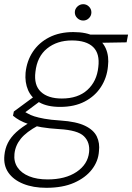

<svg xmlns="http://www.w3.org/2000/svg" viewBox="-49 -664 631 916"><path d="M172 232Q109 232 62 213Q15 194 -9 159.5Q-33 125 -28 77Q-25 45 -11.5 18Q2 -9 28.5 -33.5Q55 -58 97 -82L133 -65Q77 -35 50.5 -2.5Q24 30 20 70Q16 107 34.5 134.5Q53 162 90 177Q127 192 178 192Q263 192 316.5 156Q370 120 376 62Q381 15 351.5 -14Q322 -43 234 -48Q185 -51 149.5 -57Q114 -63 88.5 -71.5Q63 -80 45 -90Q27 -100 13 -112L17 -132L116 -205L154 -190L52 -114L55 -138Q69 -131 82.5 -123Q96 -115 114.5 -109Q133 -103 163 -97.5Q193 -92 240 -89Q315 -84 356.5 -64Q398 -44 413 -12.5Q428 19 423 58Q420 105 389.5 144.5Q359 184 304.5 208Q250 232 172 232ZM238 -154Q177 -154 139 -175.5Q101 -197 85 -234Q69 -271 73 -317Q79 -374 108 -417.5Q137 -461 186 -486Q235 -511 301 -511Q364 -511 402 -490Q440 -469 456 -432Q472 -395 466 -347Q461 -293 432.5 -249Q404 -205 355 -179.5Q306 -154 238 -154ZM246 -194Q323 -194 368 -235Q413 -276 420 -344Q428 -408 395.5 -439.5Q363 -471 294 -471Q223 -471 175.5 -432.5Q128 -394 120 -321Q112 -258 146 -226Q180 -194 246 -194ZM380 -459 370 -499H562L555 -462ZM348 -566Q332 -566 320 -577.5Q308 -589 308 -605Q308 -621 320 -632.5Q332 -644 348 -644Q364 -644 375.5 -632.5Q387 -621 387 -605Q387 -589 375.5 -577.5Q364 -566 348 -566Z"/></svg>

Font: DM Sans 20pt ExtraLight
Style: Italic
Weight: 250
Italic angle: -10°
Version: Version 4.004;gftools[0.9.30]